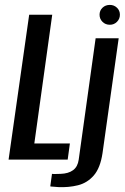

<svg xmlns="http://www.w3.org/2000/svg" viewBox="-20 -651 509 783"><path d="M15 0 99 -591H193L120 -66H265L256 0ZM218 112Q211 111 199.5 110.5Q188 110 185 109L192 58Q198 59 208.5 58.5Q219 58 227 58Q259 57 278 43Q297 29 301 0L370 -495H464L398 -26Q389 34 362.5 64.5Q336 95 298 104.5Q260 114 218 112ZM428 -550Q410 -550 398 -562Q386 -574 386 -591Q386 -608 398 -619.5Q410 -631 428 -631Q445 -631 457 -619.5Q469 -608 469 -591Q469 -574 457 -562Q445 -550 428 -550Z"/></svg>

Font: Alumni Sans SemiBold
Style: Italic
Weight: 600
Italic angle: -8°
Version: Version 1.016